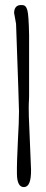

<svg xmlns="http://www.w3.org/2000/svg" viewBox="-20 -742 184 770"><path d="M96.2 -340.3C96.7 -346.2 96.7 -357.4 96.7 -388.7V-601.1C95.7 -655.3 93.3 -688.5 89.8 -700.7V-700.2C84 -721.2 76.2 -722.2 61.5 -721.7C45.9 -720.7 36.6 -710 36.6 -689.9L44.4 -646.5C53.2 -411.6 55.7 -312 55.7 -312C55.7 -307.1 56.2 -301.8 56.2 -295.9C56.2 -267.1 54.7 -228.5 51.8 -178.7C48.8 -119.6 47.4 -74.2 47.9 -44.4C48.3 -8.8 58.1 8.8 76.2 8.3C96.2 7.8 105 -15.6 104.5 -62L95.7 -274.4C95.2 -287.1 95.2 -297.9 95.2 -307.6C95.2 -322.8 95.7 -334 96.2 -340.8Z"/></svg>

Font: Amatic Mod Bold ONEptTWO
Style: Bold
Weight: 700
Designer: David Occhino Design
Foundry: David Occhino Design
Version: Version 1.2